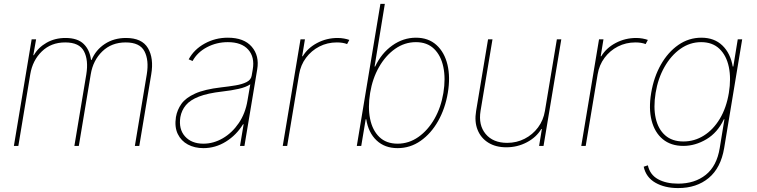

<svg xmlns="http://www.w3.org/2000/svg" viewBox="-20 -747 3874 983"><path d="M51.1 0 142 -545.5H164.8L150.6 -464.5H153.4Q175.8 -503.9 218.4 -528.2Q261 -552.6 315.3 -552.6Q377.1 -552.6 408.4 -522Q439.6 -491.5 446 -440.3H448.9Q470.2 -491.5 516.7 -522Q563.2 -552.6 625 -552.6Q707 -552.6 737.6 -500.5Q768.1 -448.5 754.3 -366.5L693.2 0H670.5L731.5 -366.5Q743.3 -438.9 719.6 -484.4Q696 -529.8 623.6 -529.8Q551.1 -529.8 503.7 -483.8Q456.3 -437.9 444.6 -366.5L383.5 0H360.8L421.9 -366.5Q433.6 -438.9 410 -484.4Q386.4 -529.8 313.9 -529.8Q241.5 -529.8 194.1 -483.8Q146.7 -437.9 134.9 -366.5L73.9 0Z M1021.3 11.4Q976.6 11.4 941.9 -7.1Q907.3 -25.6 890.1 -61.1Q872.9 -96.6 880.7 -147.7Q887.1 -184.7 908.9 -215.4Q930.8 -246.1 978.9 -267.9Q1027 -289.8 1112.2 -299.7Q1150.6 -304 1185 -309.7Q1219.5 -315.3 1242.2 -326.7Q1264.9 -338.1 1268.5 -359.4L1274.1 -392Q1284.8 -454.9 1250.7 -493.1Q1216.6 -531.2 1146.3 -531.2Q1088.8 -531.2 1039.6 -505.3Q990.4 -479.4 965.9 -434.7L946 -443.2Q973.7 -494.3 1028.1 -524.1Q1082.4 -554 1146.3 -554Q1229.4 -554 1269 -507.6Q1308.6 -461.3 1296.9 -392L1231.5 0H1208.8L1227.3 -110.8H1224.4Q1190.3 -55.4 1136.7 -22Q1083.1 11.4 1021.3 11.4ZM1021.3 -11.4Q1073.2 -11.4 1120.9 -39.2Q1168.7 -67.1 1202.6 -117Q1236.5 -166.9 1247.2 -233L1261.4 -315.3Q1239 -300.4 1201.9 -292.1Q1164.8 -283.7 1117.9 -278.4Q1043.3 -269.9 998.6 -252.5Q953.8 -235.1 931.8 -208.8Q909.8 -182.5 903.4 -147.7Q893.8 -85.9 927.2 -48.7Q960.6 -11.4 1021.3 -11.4Z M1427.6 0 1518.5 -545.5H1541.2L1527 -458.8H1529.8Q1555.4 -501.4 1603.9 -527Q1652.3 -552.6 1708.8 -552.6Q1725.9 -552.6 1741.3 -549.7Q1756.7 -546.9 1768.5 -542.6L1757.1 -521.3Q1735.8 -529.8 1704.5 -529.8Q1656.2 -529.8 1615.2 -508.9Q1574.2 -487.9 1546.7 -451Q1519.2 -414.1 1511.4 -366.5L1450.3 0Z M1806.8 0 1927.6 -727.3H1950.3L1897.7 -406.2H1900.6Q1932.5 -474.4 1988.5 -514.2Q2044.4 -554 2109.4 -554Q2173.3 -554 2214.5 -516.7Q2255.7 -479.4 2271 -415.5Q2286.2 -351.6 2272.7 -271.3Q2259.2 -191.1 2223 -127.1Q2186.8 -63.2 2133.5 -25.9Q2080.3 11.4 2015.6 11.4Q1949.6 11.4 1907.7 -28.4Q1865.8 -68.2 1855.1 -136.4H1852.3L1829.5 0ZM1875 -271.3Q1862.9 -197.4 1874.8 -138.7Q1886.7 -79.9 1922.1 -45.6Q1957.4 -11.4 2015.6 -11.4Q2073.2 -11.4 2122 -45.6Q2170.8 -79.9 2204.4 -138.7Q2237.9 -197.4 2250 -271.3Q2262.1 -345.2 2249.8 -403.9Q2237.6 -462.7 2202.2 -497Q2166.9 -531.2 2109.4 -531.2Q2051.8 -531.2 2003 -497Q1954.2 -462.7 1920.6 -403.9Q1887.1 -345.2 1875 -271.3Z M2769.9 -179 2831 -545.5H2853.7L2762.8 0H2740.1L2754.3 -86.6H2751.4Q2725.9 -44 2677.4 -18.5Q2628.9 7.1 2572.4 7.1Q2517.8 7.1 2479.8 -16.7Q2441.8 -40.5 2425.1 -82.4Q2408.4 -124.3 2417.6 -179L2478.7 -545.5H2501.4L2440.3 -179Q2428.6 -106.5 2466.4 -61.1Q2504.3 -15.6 2576.7 -15.6Q2625 -15.6 2666 -36.6Q2707 -57.5 2734.6 -94.5Q2762.1 -131.4 2769.9 -179Z M2956 0 3046.9 -545.5H3069.6L3055.4 -458.8H3058.2Q3083.8 -501.4 3132.3 -527Q3180.8 -552.6 3237.2 -552.6Q3254.3 -552.6 3269.7 -549.7Q3285.2 -546.9 3296.9 -542.6L3285.5 -521.3Q3264.2 -529.8 3233 -529.8Q3184.7 -529.8 3143.6 -508.9Q3102.6 -487.9 3075.1 -451Q3047.6 -414.1 3039.8 -366.5L2978.7 0Z M3451.7 215.9Q3383.5 215.9 3335.4 188.4Q3287.3 160.9 3275.6 106.5L3296.9 99.4Q3307.5 147.4 3348.7 170.3Q3389.9 193.2 3451.7 193.2Q3536.9 193.2 3593.4 148.1Q3649.9 103 3664.8 11.4L3688.9 -136.4H3686.1Q3654.1 -68.2 3596.8 -34.1Q3539.4 0 3478.7 0Q3414.8 0 3373.2 -34.4Q3331.7 -68.9 3316.1 -130Q3300.4 -191.1 3313.9 -271.3Q3327.4 -352.3 3363.6 -416.2Q3399.9 -480.1 3453.1 -517Q3506.4 -554 3571 -554Q3637.1 -554 3678.4 -514.2Q3719.8 -474.4 3731.5 -406.2H3734.4L3757.1 -545.5H3779.8L3687.5 11.4Q3670.5 112.6 3608.5 164.2Q3546.5 215.9 3451.7 215.9ZM3478.7 -22.7Q3535.5 -22.7 3583.6 -52.9Q3631.7 -83.1 3665.3 -138.8Q3698.9 -194.6 3711.6 -271.3Q3723.7 -345.2 3711.5 -403.9Q3699.2 -462.7 3663.5 -497Q3627.8 -531.2 3569.6 -531.2Q3512.1 -531.2 3463.6 -497Q3415.1 -462.7 3381.9 -403.9Q3348.7 -345.2 3336.6 -271.3Q3324.6 -197.4 3337.2 -141.5Q3349.8 -85.6 3385.5 -54.2Q3421.2 -22.7 3478.7 -22.7Z"/></svg>

Font: Inter UI Thin
Style: Italic
Weight: 100
Italic angle: -9.39999°
Designer: Rasmus Andersson
Foundry: rsms
Version: 3.2;8d6f07862